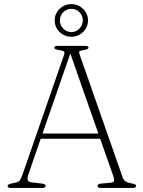

<svg xmlns="http://www.w3.org/2000/svg" viewBox="-20 -926 706 946"><path d="M204.5 -10Q204.5 0 189 0H33.5Q17.5 0 17.5 -10Q17.5 -17.5 35 -21.5L59.5 -27Q73 -30 78.5 -38.2Q84 -46.5 91.5 -67.5L295.5 -655.5Q299.5 -667.5 295.5 -671.8Q291.5 -676 275 -678.5Q247.5 -682.5 247.5 -690.5Q247.5 -700 263.5 -700H400.5Q416 -700 416 -691Q416 -682.5 389 -678.5Q375 -676.5 371.5 -673Q368 -669.5 371.5 -660L585 -50Q592.5 -27.5 629.5 -22Q641.5 -20 646 -17.2Q650.5 -14.5 650.5 -10Q650.5 0 634.5 0H476Q460.5 0 460.5 -10Q460.5 -20 478 -21.5L527.5 -26Q540 -27 542 -34.8Q544 -42.5 538 -59.5L473.5 -242.5H180.5L120.5 -68.5Q113 -48 116.8 -38.5Q120.5 -29 138.5 -27L187.5 -21.5Q204.5 -19.5 204.5 -10ZM189.5 -268H464.5L326.5 -662.5ZM331.5 -745Q297.5 -745 273.5 -768.5Q249.5 -792 249.5 -825.5Q249.5 -858.5 273.5 -882Q297.5 -905.5 331.5 -905.5Q365.5 -905.5 389.5 -882Q413.5 -858.5 413.5 -825.5Q413.5 -792 389.5 -768.5Q365.5 -745 331.5 -745ZM331.5 -882.5Q308.5 -882.5 291.8 -865.8Q275 -849 275 -825.5Q275 -802 291.8 -785Q308.5 -768 331.5 -768Q355 -768 371.5 -785Q388 -802 388 -825.5Q388 -849 371.5 -865.8Q355 -882.5 331.5 -882.5Z"/></svg>

Font: Fraunces 9pt Soft Thin
Style: Regular
Weight: 100
Version: Version 1.000;[b76b70a41]